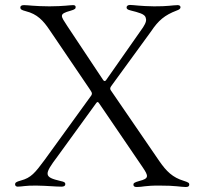

<svg xmlns="http://www.w3.org/2000/svg" viewBox="-20 -753 828 779"><path d="M51.8 4.3C69.6 4.3 83.5 -0.7 127.8 0C172.9 0.7 204.9 4.3 229.4 4.3C239.3 4.3 245 1.1 245 -5.7C245 -11.4 242.5 -15.3 225.9 -18.5C157 -34.4 158.4 -45.1 213.1 -117.9L370.7 -335.2C375 -340.9 377.8 -340.2 382.1 -333.8L390.6 -321.4L558.2 -75.3C583.5 -38 585.2 -28.8 544.7 -18.5C524.1 -12.8 521.3 -9.6 521.3 -3.6C521.3 2.8 525.9 6 535.5 5.7C558.2 6 567.1 -0.4 627.8 0C691.1 -0.4 716.3 6 733.7 5.7C743.6 6 747.9 2.1 747.9 -3.6C747.9 -10.3 746.1 -12.8 725.9 -19.2C680 -33 655.2 -57.9 626.4 -99.4L440 -371.4L429.7 -386.4C425.8 -392.4 426.5 -396.7 431.1 -403.4L435.7 -409.8L593 -625.7C622.5 -670.1 648.4 -691.8 696.7 -710.2C707.4 -714.1 712 -717.3 712.4 -723.7C712 -729.4 708.1 -731.9 701 -732.2C679.3 -731.9 660.9 -726.9 605.1 -727.3C549 -728 524.5 -732.6 507.1 -733C498.6 -732.6 493.6 -728.7 493.6 -723C493.6 -717.7 495.7 -713.8 511.4 -710.2C540.5 -702.8 567.5 -696.4 571 -681.8C574.6 -672.2 573.5 -662.3 560.4 -642L410.2 -427.6C405.9 -422.2 402.3 -423.3 398.4 -428.6L252.8 -647.7C225.9 -689.3 217.7 -696 266.3 -709.5C284.8 -714.5 287.3 -718.8 286.9 -724.4C287.3 -729.8 283 -732.2 276.3 -732.2C262.1 -732.2 240.8 -727.6 180.4 -727.3C119.3 -727.6 94.5 -732.2 77.4 -732.2C66.8 -732.2 62.5 -728.3 62.5 -723C62.5 -715.9 65.7 -712.4 85.2 -707.4C130.7 -696 155.5 -669.7 181.1 -631.4L342 -394.2L349.4 -382.8C353.7 -376.1 354 -371.8 350.5 -365.8L161.2 -104.4C122.2 -51.8 106.2 -31.6 64.6 -20.6C44.7 -15.3 41.2 -11.4 41.2 -5C41.2 0.7 45.5 4.3 51.8 4.3Z"/></svg>

Font: Margiela Serif Light
Style: Regular
Weight: 300
Designer: Andreas Faust, Stefan Endress
Version: Version 1.002;FEAKit 1.0